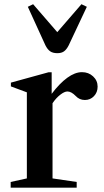

<svg xmlns="http://www.w3.org/2000/svg" viewBox="-20 -870 484 890"><path d="M29.5 0V-26.5L104.5 -43V-442L30.5 -469.5V-487L205 -535H219.5V-435Q256 -483.5 291.8 -509.5Q327.5 -535.5 360 -535.5Q390.5 -535.5 411.5 -516Q432.5 -496.5 432.5 -468.5Q432.5 -442 415.5 -424.2Q398.5 -406.5 373.5 -406.5Q348 -406.5 331 -425Q310.5 -446 292.5 -446Q279 -446 259.5 -431Q240 -416 223.5 -391.5V-43L335.5 -26.5V0ZM246 -623.5Q225 -623.5 212.5 -632.2Q200 -641 190.5 -660L109 -838.5L133.5 -850.5L245.5 -721L357.5 -850.5L382.5 -838.5L298.5 -660Q288.5 -640.5 276.8 -632Q265 -623.5 246 -623.5Z"/></svg>

Font: Libre Caslon Text Medium
Style: Regular
Weight: 500
Designer: Pablo Impallari, Rodrigo Fuenzalida, Katja Schimmel
Foundry: Pablo Impallari, Rodrigo Fuenzalida
Version: Version 2.000